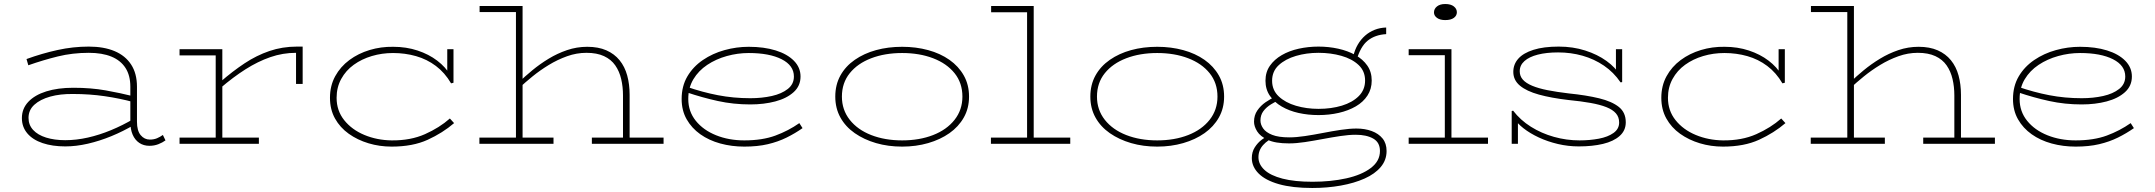

<svg xmlns="http://www.w3.org/2000/svg" viewBox="-20 -716 10730 956"><path d="M724 10Q695 10 673.5 -4.5Q652 -19 640.5 -45.5Q629 -72 629 -110V-284Q629 -340 605 -377.5Q581 -415 535 -434Q489 -453 422 -453Q341 -453 268 -435Q195 -417 121 -391L112 -422Q189 -450 266.5 -467Q344 -484 422 -484Q497 -484 550.5 -461.5Q604 -439 633 -394.5Q662 -350 662 -284V-110Q662 -65 680.5 -43Q699 -21 726 -21Q746 -21 761.5 -27.5Q777 -34 791 -44L804 -17Q789 -6 768.5 2Q748 10 724 10ZM305 13Q241 13 192 -3.5Q143 -20 116 -52Q89 -84 89 -128Q89 -175 121 -209Q153 -243 210.5 -261Q268 -279 345 -279Q433 -279 506 -266Q579 -253 647 -236V-207Q577 -226 501.5 -237Q426 -248 345 -248Q280 -249 230 -235Q180 -221 151 -194.5Q122 -168 122 -129Q122 -94 145 -69Q168 -44 209.5 -31Q251 -18 305 -18Q360 -18 417.5 -31Q475 -44 533 -68Q591 -92 647 -125V-94Q593 -62 534.5 -38Q476 -14 417.5 -0.5Q359 13 305 13Z M1077 -277V-308Q1138 -361 1197.5 -400.5Q1257 -440 1321.5 -462Q1386 -484 1459 -484H1487V-298H1454V-453Q1388 -453 1326 -431.5Q1264 -410 1202.5 -371Q1141 -332 1077 -277ZM874 0V-31H1269V0ZM1054 0V-471H1087V0ZM874 -440V-471H1087V-440Z M1930 14Q1870 14 1815 -2.5Q1760 -19 1716.5 -50Q1673 -81 1648 -126Q1623 -171 1623 -229Q1623 -289 1649 -336.5Q1675 -384 1719.5 -417Q1764 -450 1820.5 -467Q1877 -484 1938 -483Q2003 -483 2059 -464.5Q2115 -446 2157 -414Q2199 -382 2223 -341L2207 -349V-471H2238V-304L2226 -301Q2195 -354 2150.5 -387.5Q2106 -421 2051.5 -436.5Q1997 -452 1937 -452Q1882 -452 1831.5 -437Q1781 -422 1741.5 -393.5Q1702 -365 1679 -323Q1656 -281 1656 -229Q1656 -165 1694 -117.5Q1732 -70 1794.5 -44Q1857 -18 1930 -17Q2024 -16 2096 -48Q2168 -80 2220 -126L2241 -103Q2184 -54 2109.5 -20Q2035 14 1930 14Z M3082 0V-241Q3082 -284 3073 -322.5Q3064 -361 3043.5 -390.5Q3023 -420 2987.5 -436.5Q2952 -453 2900 -453Q2851 -453 2803.5 -436Q2756 -419 2712.5 -392.5Q2669 -366 2631.5 -335.5Q2594 -305 2564 -277V-307Q2593 -335 2630.5 -366Q2668 -397 2711.5 -423.5Q2755 -450 2803.5 -466.5Q2852 -483 2904 -483Q2959 -483 2999 -465.5Q3039 -448 3065 -416Q3091 -384 3103 -340Q3115 -296 3115 -244V0ZM2367 0V-31H2736V0ZM2927 0V-31H3284V0ZM2582 -686V0H2549V-656H2368V-686Z M3686 14Q3623 14 3566.5 -1.5Q3510 -17 3467 -47.5Q3424 -78 3399 -122Q3374 -166 3374 -223Q3374 -287 3402.5 -335.5Q3431 -384 3479.5 -417Q3528 -450 3587.5 -466.5Q3647 -483 3708 -483Q3784 -483 3842 -465Q3900 -447 3933 -413.5Q3966 -380 3966 -335Q3966 -288 3931.5 -257Q3897 -226 3840.5 -211Q3784 -196 3716 -196Q3632 -196 3554.5 -213Q3477 -230 3400 -256L3399 -284Q3477 -257 3554.5 -242Q3632 -227 3716 -227Q3774 -227 3823 -238Q3872 -249 3902.5 -273Q3933 -297 3933 -335Q3933 -390 3872 -421Q3811 -452 3708 -452Q3653 -452 3599 -437Q3545 -422 3501.5 -393Q3458 -364 3432.5 -321.5Q3407 -279 3407 -223Q3407 -161 3444.5 -114.5Q3482 -68 3545.5 -42.5Q3609 -17 3686 -17Q3776 -17 3841 -41Q3906 -65 3960 -103L3976 -78Q3939 -52 3896.5 -31Q3854 -10 3803 2Q3752 14 3686 14Z M4472 14Q4402 14 4342 -3.5Q4282 -21 4236 -53Q4190 -85 4164.5 -131Q4139 -177 4139 -235Q4139 -294 4164.5 -340Q4190 -386 4236 -418Q4282 -450 4342 -466.5Q4402 -483 4472 -483Q4541 -483 4601.5 -466.5Q4662 -450 4707.5 -418Q4753 -386 4779 -340Q4805 -294 4805 -235Q4805 -177 4779 -131Q4753 -85 4707.5 -53Q4662 -21 4601.5 -3.5Q4541 14 4472 14ZM4472 -17Q4558 -17 4626 -43.5Q4694 -70 4733 -119.5Q4772 -169 4772 -235Q4772 -303 4733 -351.5Q4694 -400 4626 -426Q4558 -452 4472 -452Q4386 -452 4318 -426Q4250 -400 4211 -351.5Q4172 -303 4172 -235Q4172 -169 4211 -119.5Q4250 -70 4318 -43.5Q4386 -17 4472 -17Z M5094 0V-686H5127V0ZM4914 0V-31H5309V0ZM4915 -655V-686H5127V-655Z M5742 14Q5672 14 5612 -3.5Q5552 -21 5506 -53Q5460 -85 5434.5 -131Q5409 -177 5409 -235Q5409 -294 5434.5 -340Q5460 -386 5506 -418Q5552 -450 5612 -466.5Q5672 -483 5742 -483Q5811 -483 5871.5 -466.5Q5932 -450 5977.5 -418Q6023 -386 6049 -340Q6075 -294 6075 -235Q6075 -177 6049 -131Q6023 -85 5977.5 -53Q5932 -21 5871.5 -3.5Q5811 14 5742 14ZM5742 -17Q5828 -17 5896 -43.5Q5964 -70 6003 -119.5Q6042 -169 6042 -235Q6042 -303 6003 -351.5Q5964 -400 5896 -426Q5828 -452 5742 -452Q5656 -452 5588 -426Q5520 -400 5481 -351.5Q5442 -303 5442 -235Q5442 -169 5481 -119.5Q5520 -70 5588 -43.5Q5656 -17 5742 -17Z M6514 220Q6415 220 6348 201Q6281 182 6247 148Q6213 114 6213 71Q6213 41 6227.5 18Q6242 -5 6262.5 -20.5Q6283 -36 6300 -43L6325 -31Q6293 -20 6269.5 6Q6246 32 6246 67Q6246 102 6276 130Q6306 158 6366 173.5Q6426 189 6515 189Q6607 189 6683.5 172Q6760 155 6805.5 120.5Q6851 86 6851 36Q6851 -7 6817.5 -26Q6784 -45 6731 -45Q6696 -45 6653 -38.5Q6610 -32 6565 -23.5Q6520 -15 6477 -8.5Q6434 -2 6398 -2Q6330 -2 6292.5 -19.5Q6255 -37 6239.5 -62Q6224 -87 6224 -110Q6224 -142 6240.5 -166Q6257 -190 6281.5 -207Q6306 -224 6330 -234L6357 -222Q6332 -211 6308.5 -196.5Q6285 -182 6270.5 -162.5Q6256 -143 6256 -116Q6256 -96 6269.5 -76.5Q6283 -57 6314.5 -44.5Q6346 -32 6400 -32Q6434 -32 6477.5 -38.5Q6521 -45 6567 -54Q6613 -63 6656.5 -69.5Q6700 -76 6734 -76Q6776 -76 6810 -63.5Q6844 -51 6864 -26.5Q6884 -2 6884 36Q6884 81 6855 115.5Q6826 150 6774.5 173Q6723 196 6656 208Q6589 220 6514 220ZM6545 -143Q6493 -143 6446 -153.5Q6399 -164 6362 -185.5Q6325 -207 6303 -239Q6281 -271 6281 -314Q6281 -357 6303 -388.5Q6325 -420 6362 -441.5Q6399 -463 6446.5 -473.5Q6494 -484 6545 -484Q6596 -484 6643.5 -473.5Q6691 -463 6728.5 -442Q6766 -421 6788 -389.5Q6810 -358 6810 -315Q6810 -273 6789 -240.5Q6768 -208 6731 -186.5Q6694 -165 6646 -154Q6598 -143 6545 -143ZM6545 -174Q6609 -174 6661.5 -190Q6714 -206 6745.5 -237.5Q6777 -269 6777 -315Q6777 -362 6744.5 -392.5Q6712 -423 6659 -438Q6606 -453 6545 -453Q6485 -453 6432.5 -437.5Q6380 -422 6347 -391.5Q6314 -361 6314 -314Q6314 -267 6347 -236Q6380 -205 6432.5 -189.5Q6485 -174 6545 -174ZM6734 -415 6718 -436Q6726 -469 6741 -494.5Q6756 -520 6777 -538.5Q6798 -557 6824.5 -567.5Q6851 -578 6882 -579V-546Q6827 -543 6790.5 -514Q6754 -485 6734 -415Z M7174 0V-471H7207V0ZM6994 0V-31H7389V0ZM6994 -441V-471H7207V-441ZM7176 -616Q7150 -616 7135 -627Q7120 -638 7120 -654Q7120 -672 7135 -684Q7150 -696 7176 -696Q7204 -696 7219 -684Q7234 -672 7234 -655Q7234 -638 7219 -627Q7204 -616 7176 -616Z M7841 13Q7788 13 7737 1Q7686 -11 7642 -31.5Q7598 -52 7565.5 -77.5Q7533 -103 7516 -131L7538 -115V0H7507V-163L7514 -165Q7550 -118 7602.5 -85Q7655 -52 7717.5 -34.5Q7780 -17 7845 -17Q7896 -17 7941 -25.5Q7986 -34 8014 -54Q8042 -74 8042 -106Q8042 -133 8026 -151.5Q8010 -170 7978.5 -182.5Q7947 -195 7899.5 -203.5Q7852 -212 7790 -218Q7704 -228 7642.5 -245Q7581 -262 7548 -289.5Q7515 -317 7515 -358Q7515 -396 7540 -424Q7565 -452 7615.5 -468Q7666 -484 7741 -484Q7812 -484 7873 -464.5Q7934 -445 7979 -412.5Q8024 -380 8047 -341L8026 -357V-471H8057V-307L8049 -306Q8015 -356 7966.5 -389Q7918 -422 7860 -438.5Q7802 -455 7738 -455Q7680 -455 7637 -444Q7594 -433 7570.5 -412Q7547 -391 7547 -361Q7547 -337 7562.5 -319.5Q7578 -302 7609 -289Q7640 -276 7685.5 -267Q7731 -258 7790 -251Q7879 -242 7942.5 -226.5Q8006 -211 8040.5 -183.5Q8075 -156 8075 -107Q8075 -66 8044.5 -39Q8014 -12 7961.5 0.5Q7909 13 7841 13Z M8559 14Q8499 14 8444 -2.5Q8389 -19 8345.5 -50Q8302 -81 8277 -126Q8252 -171 8252 -229Q8252 -289 8278 -336.5Q8304 -384 8348.5 -417Q8393 -450 8449.5 -467Q8506 -484 8567 -483Q8632 -483 8688 -464.5Q8744 -446 8786 -414Q8828 -382 8852 -341L8836 -349V-471H8867V-304L8855 -301Q8824 -354 8779.5 -387.5Q8735 -421 8680.5 -436.5Q8626 -452 8566 -452Q8511 -452 8460.5 -437Q8410 -422 8370.5 -393.5Q8331 -365 8308 -323Q8285 -281 8285 -229Q8285 -165 8323 -117.5Q8361 -70 8423.5 -44Q8486 -18 8559 -17Q8653 -16 8725 -48Q8797 -80 8849 -126L8870 -103Q8813 -54 8738.5 -20Q8664 14 8559 14Z M9711 0V-241Q9711 -284 9702 -322.5Q9693 -361 9672.5 -390.5Q9652 -420 9616.5 -436.5Q9581 -453 9529 -453Q9480 -453 9432.5 -436Q9385 -419 9341.5 -392.5Q9298 -366 9260.5 -335.5Q9223 -305 9193 -277V-307Q9222 -335 9259.5 -366Q9297 -397 9340.5 -423.5Q9384 -450 9432.5 -466.5Q9481 -483 9533 -483Q9588 -483 9628 -465.5Q9668 -448 9694 -416Q9720 -384 9732 -340Q9744 -296 9744 -244V0ZM8996 0V-31H9365V0ZM9556 0V-31H9913V0ZM9211 -686V0H9178V-656H8997V-686Z M10315 14Q10252 14 10195.5 -1.5Q10139 -17 10096 -47.5Q10053 -78 10028 -122Q10003 -166 10003 -223Q10003 -287 10031.5 -335.5Q10060 -384 10108.5 -417Q10157 -450 10216.5 -466.5Q10276 -483 10337 -483Q10413 -483 10471 -465Q10529 -447 10562 -413.5Q10595 -380 10595 -335Q10595 -288 10560.5 -257Q10526 -226 10469.5 -211Q10413 -196 10345 -196Q10261 -196 10183.5 -213Q10106 -230 10029 -256L10028 -284Q10106 -257 10183.5 -242Q10261 -227 10345 -227Q10403 -227 10452 -238Q10501 -249 10531.5 -273Q10562 -297 10562 -335Q10562 -390 10501 -421Q10440 -452 10337 -452Q10282 -452 10228 -437Q10174 -422 10130.5 -393Q10087 -364 10061.5 -321.5Q10036 -279 10036 -223Q10036 -161 10073.5 -114.5Q10111 -68 10174.5 -42.5Q10238 -17 10315 -17Q10405 -17 10470 -41Q10535 -65 10589 -103L10605 -78Q10568 -52 10525.5 -31Q10483 -10 10432 2Q10381 14 10315 14Z"/></svg>

Font: BioRhyme SemiExpanded ExtraLight
Style: Regular
Weight: 250
Width: 6
Designer: Aoife Mooney
Foundry: Aoife Mooney Type
Version: Version 1.600;gftools[0.9.33]